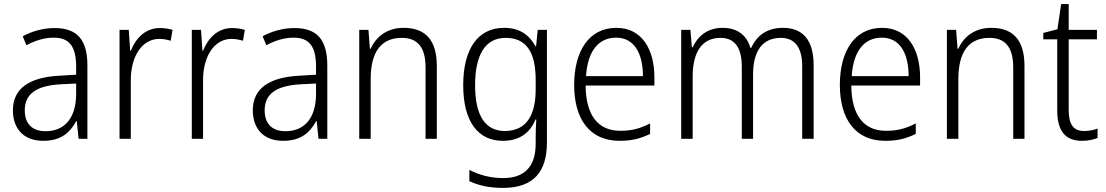

<svg xmlns="http://www.w3.org/2000/svg" viewBox="-20 -678 5403 938"><path d="M246 -541C190 -541 136 -525 91 -501L109 -457C154 -481 198 -494 242 -494C316 -494 352 -455 352 -352V-313L268 -308C122 -300 43 -245 43 -139C43 -49 96 10 191 10C278 10 322 -30 353 -87H355L364 0H407V-358C407 -485 356 -541 246 -541ZM274 -266 352 -270V-217C351 -105 299 -37 202 -37C139 -37 101 -72 101 -139C101 -219 157 -259 274 -266Z M761 -541C689 -541 643 -490 619 -430H616L609 -532H564V0H619V-287C619 -401 673 -488 758 -488C778 -488 797 -484 814 -479L823 -532C804 -538 783 -541 761 -541Z M1114 -541C1042 -541 996 -490 972 -430H969L962 -532H917V0H972V-287C972 -401 1026 -488 1111 -488C1131 -488 1150 -484 1167 -479L1176 -532C1157 -538 1136 -541 1114 -541Z M1418 -541C1362 -541 1308 -525 1263 -501L1281 -457C1326 -481 1370 -494 1414 -494C1488 -494 1524 -455 1524 -352V-313L1440 -308C1294 -300 1215 -245 1215 -139C1215 -49 1268 10 1363 10C1450 10 1494 -30 1525 -87H1527L1536 0H1579V-358C1579 -485 1528 -541 1418 -541ZM1446 -266 1524 -270V-217C1523 -105 1471 -37 1374 -37C1311 -37 1273 -72 1273 -139C1273 -219 1329 -259 1446 -266Z M1951 -542C1870 -542 1816 -497 1791 -440H1787L1780 -532H1735V0H1791V-292C1791 -427 1844 -493 1943 -493C2019 -493 2059 -448 2059 -349V0H2114V-356C2114 -484 2057 -542 1951 -542Z M2443 -542C2313 -542 2243 -437 2243 -262C2243 -84 2315 10 2437 10C2515 10 2569 -27 2596 -94H2600C2598 -64 2597 -35 2597 -8V24C2597 133 2545 192 2438 192C2375 192 2319 176 2273 152V207C2318 228 2370 240 2437 240C2588 240 2652 160 2652 18V-532H2607L2599 -452H2596C2566 -507 2519 -542 2443 -542ZM2450 -493C2556 -493 2597 -417 2597 -287V-241C2597 -126 2559 -38 2446 -38C2351 -38 2301 -113 2301 -262C2301 -407 2349 -493 2450 -493Z M2991 -542C2858 -542 2785 -429 2785 -263C2785 -97 2860 10 3007 10C3066 10 3110 -1 3156 -24V-75C3105 -49 3065 -39 3010 -39C2901 -39 2842 -116 2841 -260H3177V-300C3177 -437 3116 -542 2991 -542ZM2990 -494C3080 -494 3121 -415 3121 -306H2843C2851 -430 2905 -494 2990 -494Z M3805 -542C3729 -542 3678 -506 3650 -444H3646C3629 -505 3583 -542 3510 -542C3434 -542 3388 -499 3364 -447H3360L3353 -532H3308V0H3364V-304C3364 -423 3409 -493 3500 -493C3564 -493 3604 -452 3604 -352V0H3659V-313C3659 -432 3707 -493 3795 -493C3859 -493 3899 -451 3899 -355V0H3955V-359C3955 -485 3900 -542 3805 -542Z M4289 -542C4156 -542 4083 -429 4083 -263C4083 -97 4158 10 4305 10C4364 10 4408 -1 4454 -24V-75C4403 -49 4363 -39 4308 -39C4199 -39 4140 -116 4139 -260H4475V-300C4475 -437 4414 -542 4289 -542ZM4288 -494C4378 -494 4419 -415 4419 -306H4141C4149 -430 4203 -494 4288 -494Z M4822 -542C4741 -542 4687 -497 4662 -440H4658L4651 -532H4606V0H4662V-292C4662 -427 4715 -493 4814 -493C4890 -493 4930 -448 4930 -349V0H4985V-356C4985 -484 4928 -542 4822 -542Z M5276 -38C5222 -38 5201 -73 5201 -141V-486H5339V-532H5201V-658H5164L5146 -535L5077 -517V-486H5145V-139C5145 -36 5186 10 5266 10C5296 10 5322 4 5342 -4V-50C5325 -43 5301 -38 5276 -38Z"/></svg>

Font: Noto Sans Armenian SemiCondensed Light
Style: Regular
Weight: 300
Width: 4
Designer: Monotype Design Team
Foundry: Monotype Imaging Inc.
Version: Version 2.008